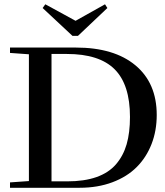

<svg xmlns="http://www.w3.org/2000/svg" viewBox="-20 -888 782 908"><path d="M322.8 -718.3 181.6 -850.1 194.3 -867.7 337.4 -789.6 476.6 -867.7 487.8 -850.1 348.6 -718.3ZM27.3 0V-25.4L116.7 -31.7V-631.3L27.3 -637.7V-663.1H338.4Q519.5 -663.1 620.4 -579.1Q721.2 -495.1 721.2 -344.2Q721.2 -270 696.8 -207Q672.4 -144 626.7 -98.1Q581.1 -52.2 511.7 -26.1Q442.4 0 356.9 0ZM223.6 -30.3H297.4Q378.4 -30.3 436 -50.5Q493.7 -70.8 528.3 -110.8Q563 -150.9 578.9 -205.8Q594.7 -260.7 594.7 -335Q594.7 -487.8 522.2 -560.3Q449.7 -632.8 296.4 -632.8H223.6Z"/></svg>

Font: Elstob 18pt Medium
Style: Regular
Weight: 500
Designer: Peter S. Baker
Version: Version 1.015